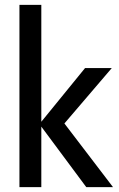

<svg xmlns="http://www.w3.org/2000/svg" viewBox="-20 -770 488 790"><path d="M60 0V-750H150V-269L330 -490H440L245 -262L445 0H335L150 -249V0Z"/></svg>

Font: Cabin Resolve
Style: Regular-Resolve
Weight: 400
Designer: Pablo Impallari
Foundry: Pablo Impallari. http://www.impallari.com Igino Marini. http://www.ikern.com
Version: Version 3.001